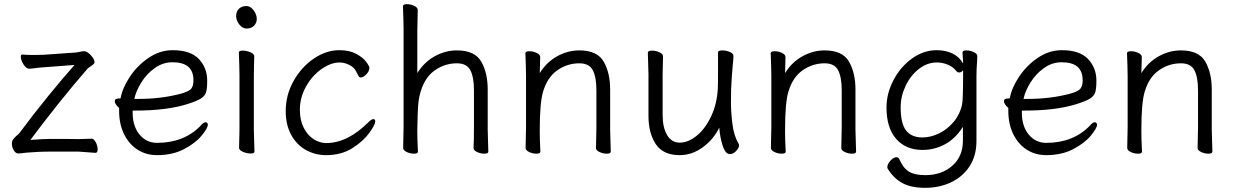

<svg xmlns="http://www.w3.org/2000/svg" viewBox="-20 -727 5931 922"><path d="M449 -9Q449 7 438 7L411 5Q391 3 357 1H222Q193 1 161 2.5Q129 4 108 6Q76 10 67 10Q56 10 46.5 -5Q37 -20 37 -37Q37 -46 40 -53Q42 -58 57 -73Q71 -85 74 -89Q137 -174 210.5 -264.5Q284 -355 338 -415L191 -404Q172 -403 143 -399L122 -397H120Q106 -397 93 -417.5Q80 -438 80 -454Q80 -465 87 -465H89Q106 -463 144 -463Q176 -463 190 -464L346 -475Q350 -475 363 -478Q376 -481 382 -481H386Q401 -479 417.5 -460.5Q434 -442 434 -428Q434 -421 419.5 -411.5Q405 -402 402 -399Q337 -325 261.5 -230.5Q186 -136 126 -55Q194 -60 222 -60Q322 -60 357 -59L419 -61H420Q431 -61 440 -43.5Q449 -26 449 -9Z M734 -41Q865 -41 945 -125Q957 -140 968 -140Q972 -140 975 -136.5Q978 -133 978 -128Q978 -112 948.5 -76Q919 -40 864 -11Q809 18 734 18Q682 18 641 -8Q600 -34 576 -82.5Q552 -131 552 -195V-209Q543 -216 537 -225Q531 -234 531 -241Q531 -254 550 -254L559 -255Q568 -305 604 -359Q640 -413 694 -449.5Q748 -486 809 -486Q895 -486 935 -443.5Q975 -401 975 -340Q975 -302 969.5 -284Q964 -266 944 -253.5Q924 -241 879 -227Q781 -196 630 -196H617V-186Q617 -121 650 -81Q683 -41 734 -41ZM852 -278Q887 -288 898 -301Q909 -314 909 -341Q909 -385 884 -406.5Q859 -428 808 -428Q762 -428 723 -400Q684 -372 658.5 -331Q633 -290 625 -252H645Q757 -252 852 -278Z M1164 -590Q1145 -590 1129.5 -609Q1114 -628 1114 -650Q1114 -671 1127 -684.5Q1140 -698 1164 -698Q1182 -698 1197.5 -678Q1213 -658 1213 -636Q1213 -617 1200 -603.5Q1187 -590 1164 -590ZM1129 -417 1127 -475Q1127 -484 1146 -484Q1164 -484 1182.5 -476Q1201 -468 1201 -457Q1201 -436 1200 -421L1199 -368V-105L1200 -67L1202 1Q1202 10 1183 10Q1165 10 1146.5 2Q1128 -6 1128 -17L1130 -105V-368Z M1546 18Q1493 18 1448.5 -7Q1404 -32 1378 -80Q1352 -128 1352 -194Q1352 -271 1390 -338.5Q1428 -406 1487.5 -446Q1547 -486 1609 -486Q1658 -486 1690.5 -468.5Q1723 -451 1738.5 -430Q1754 -409 1754 -401Q1754 -386 1739.5 -370.5Q1725 -355 1712 -355Q1706 -355 1703 -360Q1700 -365 1694.5 -376Q1689 -387 1683.5 -394.5Q1678 -402 1671 -407Q1642 -427 1611 -427Q1569 -427 1524 -395.5Q1479 -364 1449.5 -311.5Q1420 -259 1420 -199Q1420 -150 1438.5 -113.5Q1457 -77 1486.5 -58.5Q1516 -40 1546 -40Q1649 -40 1749 -140Q1764 -155 1773 -155Q1782 -155 1782 -143Q1782 -129 1753.5 -89Q1725 -49 1672 -15.5Q1619 18 1546 18Z M2256 -115V-293Q2256 -357 2238.5 -390Q2221 -423 2174 -423Q2117 -423 2069 -390Q2021 -357 2000 -287Q1990 -255 1987.5 -214Q1985 -173 1984 -105V-89Q1984 -63 1986 -21L1987 1Q1987 11 1968 11Q1950 11 1933 3Q1916 -5 1916 -17L1918 -115V-590L1917 -639L1915 -697Q1915 -707 1934 -707Q1952 -707 1969 -699Q1986 -691 1986 -679L1984 -580V-376Q2016 -428 2067 -456.5Q2118 -485 2174 -485Q2260 -485 2291 -431Q2322 -377 2322 -297V-105L2323 -67L2325 1Q2325 11 2306 11Q2288 11 2271 3Q2254 -5 2254 -16V-17Q2256 -49 2256 -115Z M2844 -115V-293Q2844 -357 2826.5 -390Q2809 -423 2762 -423Q2705 -423 2657 -390Q2609 -357 2588 -287Q2572 -234 2572 -105V-89Q2572 -63 2574 -21L2575 1Q2575 11 2556 11Q2538 11 2521 3Q2504 -5 2504 -17L2506 -115V-364L2505 -413L2503 -471Q2503 -481 2522 -481Q2540 -481 2557 -473Q2574 -465 2574 -453L2572 -376Q2604 -428 2655 -456.5Q2706 -485 2762 -485Q2848 -485 2879 -431Q2910 -377 2910 -297V-105L2911 -67L2913 1Q2913 11 2894 11Q2876 11 2859 3Q2842 -5 2842 -16V-17Z M3499 -418Q3498 -409 3494 -356.5Q3490 -304 3490 -237Q3490 -191 3497 -132.5Q3504 -74 3528 -35Q3529 -33 3529 -29Q3529 -17 3515 -2Q3501 13 3485 13Q3463 13 3450 -28.5Q3437 -70 3434 -114Q3406 -57 3354.5 -19.5Q3303 18 3244 18Q3164 18 3129 -35Q3094 -88 3094 -171V-368L3093 -406L3091 -474Q3091 -484 3111 -484Q3129 -484 3146.5 -476Q3164 -468 3164 -456Q3164 -435 3163 -419L3162 -368V-175Q3162 -115 3183.5 -78.5Q3205 -42 3244 -42Q3285 -42 3326 -75.5Q3367 -109 3395 -168.5Q3423 -228 3427 -301Q3428 -322 3428 -395V-475Q3428 -485 3449 -485Q3467 -485 3484.5 -477.5Q3502 -470 3502 -459V-457Q3502 -445 3499 -418Z M4022 -115V-293Q4022 -357 4004.5 -390Q3987 -423 3940 -423Q3883 -423 3835 -390Q3787 -357 3766 -287Q3750 -234 3750 -105V-89Q3750 -63 3752 -21L3753 1Q3753 11 3734 11Q3716 11 3699 3Q3682 -5 3682 -17L3684 -115V-364L3683 -413L3681 -471Q3681 -481 3700 -481Q3718 -481 3735 -473Q3752 -465 3752 -453L3750 -376Q3782 -428 3833 -456.5Q3884 -485 3940 -485Q4026 -485 4057 -431Q4088 -377 4088 -297V-105L4089 -67L4091 1Q4091 11 4072 11Q4054 11 4037 3Q4020 -5 4020 -16V-17Z M4410 -7Q4330 -7 4283.5 -60Q4237 -113 4237 -211Q4237 -278 4270.5 -342Q4304 -406 4359.5 -446Q4415 -486 4478 -486Q4521 -486 4554 -470Q4587 -454 4605 -422Q4605 -436 4603.5 -451Q4602 -466 4602 -475Q4602 -485 4621 -485Q4638 -485 4655.5 -477Q4673 -469 4673 -458V-457L4672 -431Q4669 -397 4669 -358V-50Q4669 21 4636 71.5Q4603 122 4547 148.5Q4491 175 4423 175Q4356 175 4314 152.5Q4272 130 4244 85Q4241 81 4241 76Q4241 61 4256 44.5Q4271 28 4285 28Q4295 28 4299 38Q4317 80 4344.5 97Q4372 114 4423 114Q4502 114 4553 69Q4604 24 4604 -51V-118Q4568 -61 4517.5 -34Q4467 -7 4410 -7ZM4586 -379Q4578 -379 4573 -385Q4558 -405 4532.5 -416Q4507 -427 4479 -427Q4432 -427 4392 -395.5Q4352 -364 4328.5 -314Q4305 -264 4305 -212Q4305 -134 4331 -100.5Q4357 -67 4410 -67Q4448 -67 4487.5 -85.5Q4527 -104 4558 -140Q4589 -176 4600 -225Q4605 -246 4605 -390Q4597 -379 4586 -379Z M5004 -41Q5135 -41 5215 -125Q5227 -140 5238 -140Q5242 -140 5245 -136.5Q5248 -133 5248 -128Q5248 -112 5218.5 -76Q5189 -40 5134 -11Q5079 18 5004 18Q4952 18 4911 -8Q4870 -34 4846 -82.5Q4822 -131 4822 -195V-209Q4813 -216 4807 -225Q4801 -234 4801 -241Q4801 -254 4820 -254L4829 -255Q4838 -305 4874 -359Q4910 -413 4964 -449.5Q5018 -486 5079 -486Q5165 -486 5205 -443.5Q5245 -401 5245 -340Q5245 -302 5239.5 -284Q5234 -266 5214 -253.5Q5194 -241 5149 -227Q5051 -196 4900 -196H4887V-186Q4887 -121 4920 -81Q4953 -41 5004 -41ZM5122 -278Q5157 -288 5168 -301Q5179 -314 5179 -341Q5179 -385 5154 -406.5Q5129 -428 5078 -428Q5032 -428 4993 -400Q4954 -372 4928.5 -331Q4903 -290 4895 -252H4915Q5027 -252 5122 -278Z M5733 -115V-293Q5733 -357 5715.5 -390Q5698 -423 5651 -423Q5594 -423 5546 -390Q5498 -357 5477 -287Q5461 -234 5461 -105V-89Q5461 -63 5463 -21L5464 1Q5464 11 5445 11Q5427 11 5410 3Q5393 -5 5393 -17L5395 -115V-364L5394 -413L5392 -471Q5392 -481 5411 -481Q5429 -481 5446 -473Q5463 -465 5463 -453L5461 -376Q5493 -428 5544 -456.5Q5595 -485 5651 -485Q5737 -485 5768 -431Q5799 -377 5799 -297V-105L5800 -67L5802 1Q5802 11 5783 11Q5765 11 5748 3Q5731 -5 5731 -16V-17Z"/></svg>

Font: Iansui
Style: Regular
Weight: 400
Designer: But Ko / Fontworks Inc.
Foundry: zi-hi.com / Fontworks Inc.
Version: Version 1.002